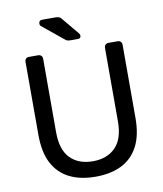

<svg xmlns="http://www.w3.org/2000/svg" viewBox="-96 -965 893 1052"><g transform="rotate(-10 350.5 -439.0)"><path d="M351 10Q267 10 206.5 -20Q146 -50 113.5 -111.5Q81 -173 81 -270V-676Q81 -687 87 -693.5Q93 -700 104 -700H155Q166 -700 172.5 -693.5Q179 -687 179 -676V-268Q179 -170 225 -123Q271 -76 351 -76Q430 -76 476.5 -123Q523 -170 523 -268V-676Q523 -687 529.5 -693.5Q536 -700 546 -700H598Q608 -700 614.5 -693.5Q621 -687 621 -676V-270Q621 -173 588.5 -111.5Q556 -50 496 -20Q436 10 351 10ZM346 -750Q335 -750 328 -752Q321 -754 313 -761L197 -856Q192 -861 192 -868Q192 -888 211 -888H285Q299 -888 306.5 -884Q314 -880 322 -869L397 -779Q402 -774 402 -766Q402 -750 386 -750Z"/></g></svg>

Font: DVN-Rubik
Style: Regular
Weight: 400
Designer: Hubert and Fischer
Foundry: Hubert & Fischer
Version: Version 2.102